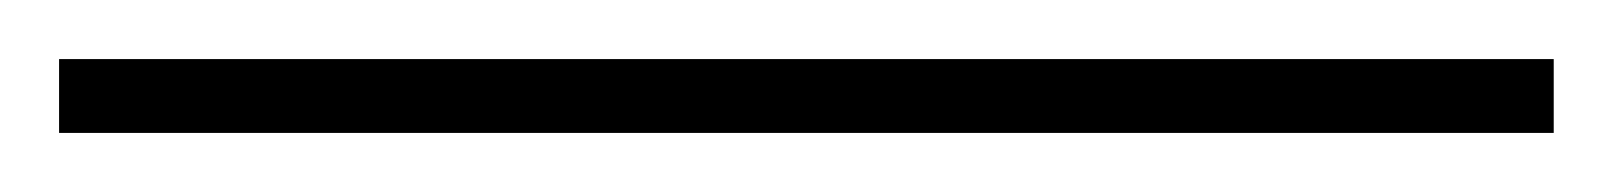

<svg xmlns="http://www.w3.org/2000/svg" viewBox="-23 -805 546 65"><path d="M503 -760V-785H-3V-760Z"/></svg>

Font: Noto Sans Lao UI Thin
Style: Regular
Weight: 100
Designer: Monotype Design Team
Foundry: Monotype Imaging Inc.
Version: Version 2.000